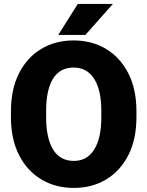

<svg xmlns="http://www.w3.org/2000/svg" viewBox="-20 -921 730 951"><path d="M655.8 -369.6V-340.8Q655.8 -231.9 616.2 -153.6Q576.7 -75.2 506.6 -32.7Q436.5 9.8 345.7 9.8Q254.4 9.8 184.1 -32.7Q113.8 -75.2 74 -153.6Q34.2 -231.9 34.2 -340.8V-369.6Q34.2 -478.5 73.7 -557.1Q113.3 -635.7 183.3 -678.2Q253.4 -720.7 344.7 -720.7Q435.5 -720.7 505.9 -678.2Q576.2 -635.7 616 -557.1Q655.8 -478.5 655.8 -369.6ZM481.9 -340.8V-370.6Q481.9 -476.1 446 -531.2Q410.2 -586.4 344.7 -586.4Q276.9 -586.4 242.7 -531.2Q208.5 -476.1 208.5 -370.6V-340.8Q208.5 -236.3 243.2 -180.2Q277.8 -124 345.7 -124Q411.1 -124 446.5 -180.2Q481.9 -236.3 481.9 -340.8ZM268.6 -748 365.2 -901.4H539.1L402.8 -748Z"/></svg>

Font: Vazirmatn FD Black
Style: Regular
Weight: 900
Designer: Saber Rastikerdar
Foundry: Saber Rastikerdar
Version: Version 33.003